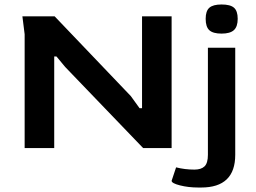

<svg xmlns="http://www.w3.org/2000/svg" viewBox="-20 -661 1141 857"><path d="M90 -508 80 -588H224L564 -232L603 -178H614V-588H746V0H619L271 -362L232 -409H222V0H90ZM898 -577Q898 -612 914.5 -626.5Q931 -641 969 -641Q1008 -641 1024.5 -626.5Q1041 -612 1041 -577Q1041 -542 1024 -526.5Q1007 -511 969 -511Q931 -511 914.5 -526Q898 -541 898 -577ZM746 146 766 86Q805 96 848 96Q878 96 893 81.5Q908 67 908 30V-448H1030V30Q1030 176 878 176H865Q821 176 783.5 166.5Q746 157 746 146Z"/></svg>

Font: Gold
Style: Regular
Weight: 400
Designer: jaiki
Version: Version 1.000